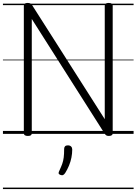

<svg xmlns="http://www.w3.org/2000/svg" viewBox="-20 -910 928 1305"><path d="M169 14Q142 14 142 -5V-871Q142 -881 148.5 -885.5Q155 -890 168 -890Q180 -890 186.5 -886.5Q193 -883 199 -874L692 -100V-871Q692 -881 698.5 -885.5Q705 -890 719 -890Q746 -890 746 -871V-5Q746 5 739 9.5Q732 14 720 14Q709 14 703 10.5Q697 7 691 -2L196 -781V-5Q196 5 190 9.5Q184 14 169 14ZM391 279Q380 275 378.5 268.5Q377 262 384 249Q396 223 403 203.5Q410 184 413 160.5Q416 137 416 102Q416 91 422 84.5Q428 78 441 78Q456 78 463.5 86Q471 94 471 106Q471 133 465.5 161Q460 189 449 215.5Q438 242 423 266Q416 276 409 279.5Q402 283 391 279ZM0 365H888V375H0ZM0 -20H888V0H0ZM0 -505H888V-500H0ZM0 -885H888V-875H0Z"/></svg>

Font: Playwrite IT Moderna Guides
Style: Regular
Weight: 400
Designer: Veronika Burian, José Scaglione
Foundry: TypeTogether
Version: Version 1.003